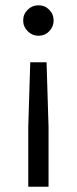

<svg xmlns="http://www.w3.org/2000/svg" viewBox="-20 -530 290 725"><path d="M155.8 -295 163.3 -50.8V175H86.7V-50L94.2 -295ZM125 -510Q149.2 -510 165.8 -493.3Q182.5 -476.7 182.5 -452.5Q182.5 -429.2 165.8 -412.1Q149.2 -395 125 -395Q101.7 -395 84.6 -412.1Q67.5 -429.2 67.5 -452.5Q67.5 -476.7 84.6 -493.3Q101.7 -510 125 -510Z"/></svg>

Font: Funnel Sans Light
Style: Regular
Weight: 300
Designer: NORD ID, Kristian Moeller
Foundry: Dicotype
Version: Version 1.000